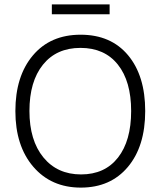

<svg xmlns="http://www.w3.org/2000/svg" viewBox="-20 -846 731 874"><path d="M479 -781H216V-826H479ZM346.5 -628Q237 -628 175.5 -551.5Q114 -475 114 -341Q114 -207 177.5 -129.5Q241 -52 349 -52Q457 -52 517 -128.5Q577 -205 577 -340.5Q577 -476 516.5 -552Q456 -628 346.5 -628ZM347 -688Q485 -688 563 -594.5Q641 -501 641 -340.5Q641 -180 562 -86Q483 8 348 8Q213 8 131.5 -87Q50 -182 50 -340.5Q50 -499 129.5 -593.5Q209 -688 347 -688Z"/></svg>

Font: Hind Kochi Light
Style: Regular
Weight: 300
Designer: Dhruvi Tolia
Foundry: Indian Type Foundry
Version: Version 0.702;PS 1.0;hotconv 1.0.81;makeotf.lib2.5.63406